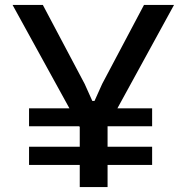

<svg xmlns="http://www.w3.org/2000/svg" viewBox="-20 -760 753 780"><path d="M98 -320H262L31 -740H154L324 -419L355 -350H364L395 -419L565 -740H687L457 -320H598V-247H417V-164H598V-90H417V0H304V-90H98V-164H304V-244L302 -247H98Z"/></svg>

Font: Encode Sans Normal
Style: Medium
Weight: 500
Designer: Pablo Impallari, Andres Torresi
Foundry: Pablo Impallari, Andres Torresi
Version: Version 1.000; ttfautohint (v1.00) -l 8 -r 50 -G 200 -x 14 -